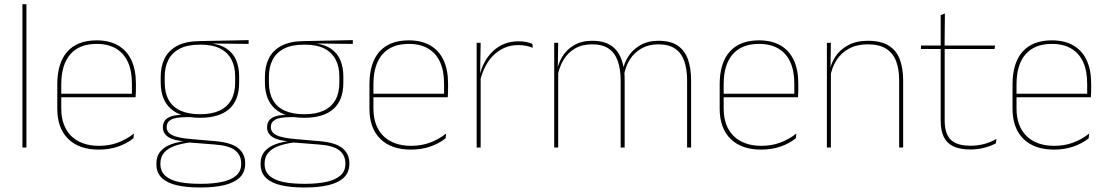

<svg xmlns="http://www.w3.org/2000/svg" viewBox="-20 -684 5130 890"><path d="M84 0V-664.5H102.5V0Z M438 9.5Q346.5 9.5 296 -40.2Q245.5 -90 245.5 -180.5V-292.5Q245.5 -392.5 292.2 -444.8Q339 -497 428 -497Q486.5 -497 527.2 -473.5Q568 -450 589 -405.2Q610 -360.5 610 -296.5V-279.5Q610 -268.5 609.8 -257.5Q609.5 -246.5 608.5 -233H591.5Q591.5 -250.5 591.5 -266.5Q591.5 -282.5 591.5 -296Q591.5 -355.5 572.8 -396.5Q554 -437.5 517.5 -459Q481 -480.5 428 -480.5Q348 -480.5 306 -432.5Q264 -384.5 264 -292.5V-243.5V-239.5V-181Q264 -140 275.8 -108Q287.5 -76 310 -53.8Q332.5 -31.5 365 -19.8Q397.5 -8 438.5 -8Q486 -8 526 -22.8Q566 -37.5 601 -65L598.5 -43Q569 -19 528 -4.8Q487 9.5 438 9.5ZM254 -233V-249.5H602V-233Z M907.5 -138Q819.5 -138 772.2 -179.5Q725 -221 725 -302V-329Q725 -376.5 743 -413Q761 -449.5 800.2 -471Q839.5 -492.5 903 -493.5L1132.5 -498V-480.5L945.5 -482.5L945 -485Q999.5 -479.5 1030.8 -458.2Q1062 -437 1075.2 -404Q1088.5 -371 1088.5 -330V-300.5Q1088.5 -219.5 1042.5 -178.8Q996.5 -138 907.5 -138ZM905 168H913.5Q967.5 168 1009 159.2Q1050.5 150.5 1074.2 130.2Q1098 110 1098 75.5V73.5Q1098 35.5 1070.2 13.2Q1042.5 -9 977.5 -14L850 -24L866.5 -24.5Q824.5 -19.5 792.2 -8.5Q760 2.5 741.8 22.5Q723.5 42.5 723.5 74V75.5Q723.5 111 746.8 131.2Q770 151.5 811 159.8Q852 168 905 168ZM905 185Q846 185 801 175Q756 165 730.5 141.2Q705 117.5 705 76.5V74.5Q705 39 724.5 17Q744 -5 776 -16.2Q808 -27.5 845.5 -30.5L844.5 -27.5Q786.5 -32 760.8 -48.5Q735 -65 735 -93.5V-94Q735 -112 744 -124.8Q753 -137.5 773.2 -144.5Q793.5 -151.5 826 -151.5V-158L881.5 -141H843Q792 -140.5 772.2 -129Q752.5 -117.5 752.5 -95V-94.5Q752.5 -71 777.5 -58Q802.5 -45 864.5 -39.5L980 -29.5Q1053 -23 1084.8 3.2Q1116.5 29.5 1116.5 72.5V74.5Q1116.5 115 1090.8 139.2Q1065 163.5 1019.2 174.2Q973.5 185 913.5 185ZM907.5 -154.5Q961 -154.5 997 -171Q1033 -187.5 1051.5 -220.2Q1070 -253 1070 -300.5V-330Q1070 -376.5 1052 -409.5Q1034 -442.5 998.8 -459.8Q963.5 -477 911.5 -477H906.5Q848.5 -477 812.5 -458Q776.5 -439 760 -405.5Q743.5 -372 743.5 -329V-302Q743.5 -253.5 761.8 -220.8Q780 -188 816.5 -171.2Q853 -154.5 907.5 -154.5Z M1390.5 -138Q1302.5 -138 1255.2 -179.5Q1208 -221 1208 -302V-329Q1208 -376.5 1226 -413Q1244 -449.5 1283.2 -471Q1322.5 -492.5 1386 -493.5L1615.5 -498V-480.5L1428.5 -482.5L1428 -485Q1482.5 -479.5 1513.8 -458.2Q1545 -437 1558.2 -404Q1571.5 -371 1571.5 -330V-300.5Q1571.5 -219.5 1525.5 -178.8Q1479.5 -138 1390.5 -138ZM1388 168H1396.5Q1450.5 168 1492 159.2Q1533.5 150.5 1557.2 130.2Q1581 110 1581 75.5V73.5Q1581 35.5 1553.2 13.2Q1525.5 -9 1460.5 -14L1333 -24L1349.5 -24.5Q1307.5 -19.5 1275.2 -8.5Q1243 2.5 1224.8 22.5Q1206.5 42.5 1206.5 74V75.5Q1206.5 111 1229.8 131.2Q1253 151.5 1294 159.8Q1335 168 1388 168ZM1388 185Q1329 185 1284 175Q1239 165 1213.5 141.2Q1188 117.5 1188 76.5V74.5Q1188 39 1207.5 17Q1227 -5 1259 -16.2Q1291 -27.5 1328.5 -30.5L1327.5 -27.5Q1269.5 -32 1243.8 -48.5Q1218 -65 1218 -93.5V-94Q1218 -112 1227 -124.8Q1236 -137.5 1256.2 -144.5Q1276.5 -151.5 1309 -151.5V-158L1364.5 -141H1326Q1275 -140.5 1255.2 -129Q1235.5 -117.5 1235.5 -95V-94.5Q1235.5 -71 1260.5 -58Q1285.5 -45 1347.5 -39.5L1463 -29.5Q1536 -23 1567.8 3.2Q1599.5 29.5 1599.5 72.5V74.5Q1599.5 115 1573.8 139.2Q1548 163.5 1502.2 174.2Q1456.5 185 1396.5 185ZM1390.5 -154.5Q1444 -154.5 1480 -171Q1516 -187.5 1534.5 -220.2Q1553 -253 1553 -300.5V-330Q1553 -376.5 1535 -409.5Q1517 -442.5 1481.8 -459.8Q1446.5 -477 1394.5 -477H1389.5Q1331.5 -477 1295.5 -458Q1259.5 -439 1243 -405.5Q1226.5 -372 1226.5 -329V-302Q1226.5 -253.5 1244.8 -220.8Q1263 -188 1299.5 -171.2Q1336 -154.5 1390.5 -154.5Z M1885 9.5Q1793.5 9.5 1743 -40.2Q1692.5 -90 1692.5 -180.5V-292.5Q1692.5 -392.5 1739.2 -444.8Q1786 -497 1875 -497Q1933.5 -497 1974.2 -473.5Q2015 -450 2036 -405.2Q2057 -360.5 2057 -296.5V-279.5Q2057 -268.5 2056.8 -257.5Q2056.5 -246.5 2055.5 -233H2038.5Q2038.5 -250.5 2038.5 -266.5Q2038.5 -282.5 2038.5 -296Q2038.5 -355.5 2019.8 -396.5Q2001 -437.5 1964.5 -459Q1928 -480.5 1875 -480.5Q1795 -480.5 1753 -432.5Q1711 -384.5 1711 -292.5V-243.5V-239.5V-181Q1711 -140 1722.8 -108Q1734.5 -76 1757 -53.8Q1779.5 -31.5 1812 -19.8Q1844.5 -8 1885.5 -8Q1933 -8 1973 -22.8Q2013 -37.5 2048 -65L2045.5 -43Q2016 -19 1975 -4.8Q1934 9.5 1885 9.5ZM1701 -233V-249.5H2049V-233Z M2205 -308.5 2195.5 -320.5 2201 -325Q2217.5 -402 2265.5 -447.2Q2313.5 -492.5 2383.5 -492.5Q2404.5 -492.5 2420.8 -489Q2437 -485.5 2448 -480.5L2449.5 -462.5Q2436.5 -468 2419.5 -471.5Q2402.5 -475 2382 -475Q2320.5 -475 2273.2 -433.2Q2226 -391.5 2205 -308.5ZM2189.5 0V-485.5H2208L2205.5 -335L2208 -332.5V0Z M3165 0V-310Q3165 -363 3152 -400.5Q3139 -438 3109.8 -458.2Q3080.5 -478.5 3031.5 -478.5Q2987 -478.5 2953.2 -459.2Q2919.5 -440 2898.8 -406.8Q2878 -373.5 2872 -331.5L2861.5 -351.5H2866.5Q2871 -389 2892 -421.8Q2913 -454.5 2948.5 -474.8Q2984 -495 3032.5 -495Q3088 -495 3121 -472.8Q3154 -450.5 3168.8 -409.2Q3183.5 -368 3183.5 -311V0ZM2549 0V-485.5H2567.5L2565.5 -357.5H2567.5V0ZM2857 0V-309.5Q2857 -362.5 2844 -400.2Q2831 -438 2802 -458.2Q2773 -478.5 2724.5 -478.5Q2678.5 -478.5 2644.8 -458.8Q2611 -439 2590.8 -404.2Q2570.5 -369.5 2564 -325L2553.5 -344H2560.5Q2565 -385 2585 -419.2Q2605 -453.5 2640.5 -474.2Q2676 -495 2725.5 -495Q2792 -495 2827.8 -460.8Q2863.5 -426.5 2873 -358Q2874.5 -346.5 2875 -336Q2875.5 -325.5 2875.5 -314V0Z M3508.5 9.5Q3417 9.5 3366.5 -40.2Q3316 -90 3316 -180.5V-292.5Q3316 -392.5 3362.8 -444.8Q3409.5 -497 3498.5 -497Q3557 -497 3597.8 -473.5Q3638.5 -450 3659.5 -405.2Q3680.5 -360.5 3680.5 -296.5V-279.5Q3680.5 -268.5 3680.2 -257.5Q3680 -246.5 3679 -233H3662Q3662 -250.5 3662 -266.5Q3662 -282.5 3662 -296Q3662 -355.5 3643.2 -396.5Q3624.5 -437.5 3588 -459Q3551.5 -480.5 3498.5 -480.5Q3418.5 -480.5 3376.5 -432.5Q3334.5 -384.5 3334.5 -292.5V-243.5V-239.5V-181Q3334.5 -140 3346.2 -108Q3358 -76 3380.5 -53.8Q3403 -31.5 3435.5 -19.8Q3468 -8 3509 -8Q3556.5 -8 3596.5 -22.8Q3636.5 -37.5 3671.5 -65L3669 -43Q3639.5 -19 3598.5 -4.8Q3557.5 9.5 3508.5 9.5ZM3324.5 -233V-249.5H3672.5V-233Z M4148 0V-310Q4148 -363 4133.8 -400.5Q4119.5 -438 4087.5 -458.2Q4055.5 -478.5 4002 -478.5Q3952.5 -478.5 3915.8 -458.8Q3879 -439 3857 -404.2Q3835 -369.5 3828 -325L3819 -344H3824.5Q3829 -385 3850.8 -419.2Q3872.5 -453.5 3911 -474.2Q3949.5 -495 4003 -495Q4063.5 -495 4099.2 -472.8Q4135 -450.5 4150.8 -409.2Q4166.5 -368 4166.5 -311V0ZM3813 0V-485.5H3831.5L3829.5 -358.5H3831.5V0Z M4479 9Q4430.5 9 4400 -5.2Q4369.5 -19.5 4355 -49Q4340.5 -78.5 4340.5 -123V-462.5H4359V-124.5Q4359 -65.5 4386.5 -37Q4414 -8.5 4479.5 -8.5Q4510.5 -8.5 4540.8 -16.2Q4571 -24 4599 -40L4596.5 -20Q4573.5 -7 4542.2 1Q4511 9 4479 9ZM4249 -457V-473H4592.5L4590 -457ZM4340.5 -468V-614L4360 -621.5L4358.5 -468Z M4866 9.5Q4774.5 9.5 4724 -40.2Q4673.5 -90 4673.5 -180.5V-292.5Q4673.5 -392.5 4720.2 -444.8Q4767 -497 4856 -497Q4914.5 -497 4955.2 -473.5Q4996 -450 5017 -405.2Q5038 -360.5 5038 -296.5V-279.5Q5038 -268.5 5037.8 -257.5Q5037.5 -246.5 5036.5 -233H5019.5Q5019.5 -250.5 5019.5 -266.5Q5019.5 -282.5 5019.5 -296Q5019.5 -355.5 5000.8 -396.5Q4982 -437.5 4945.5 -459Q4909 -480.5 4856 -480.5Q4776 -480.5 4734 -432.5Q4692 -384.5 4692 -292.5V-243.5V-239.5V-181Q4692 -140 4703.8 -108Q4715.5 -76 4738 -53.8Q4760.5 -31.5 4793 -19.8Q4825.5 -8 4866.5 -8Q4914 -8 4954 -22.8Q4994 -37.5 5029 -65L5026.5 -43Q4997 -19 4956 -4.8Q4915 9.5 4866 9.5ZM4682 -233V-249.5H5030V-233Z"/></svg>

Font: Anek Gurmukhi Medium Thin
Style: Regular
Weight: 250
Version: Version 1.003